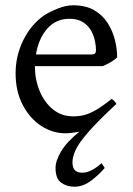

<svg xmlns="http://www.w3.org/2000/svg" viewBox="-20 -489 502 726"><path d="M376 146Q354 172 324 194.5Q294 217 262 217Q232 217 211 201.5Q190 186 190 146Q190 119 211 83.5Q232 48 280 9Q270 11 254.5 13Q239 15 228 15Q178 15 135 -13.5Q92 -42 65.5 -93Q39 -144 39 -212Q39 -278 68 -337Q97 -396 147 -431Q169 -445 199.5 -457Q230 -469 256 -469Q304 -469 336 -450.5Q368 -432 387 -402Q406 -372 414.5 -338Q423 -304 423 -272Q414 -263 399.5 -254.5Q385 -246 369 -239H112V-238Q112 -189 129.5 -146Q147 -103 179.5 -76Q212 -49 257 -49Q277 -49 296.5 -53.5Q316 -58 341 -72Q366 -86 402 -115Q408 -112 413 -106Q418 -100 420 -96Q350 -31 313.5 11Q277 53 265.5 79Q254 105 254 124Q254 146 263.5 155Q273 164 291 164Q324 164 364 128ZM116 -283H324Q336 -283 339.5 -287Q343 -291 343 -301Q343 -314 339 -334Q335 -354 324.5 -373Q314 -392 294 -405Q274 -418 242 -418Q192 -418 159 -381Q126 -344 116 -283Z"/></svg>

Font: ChillKai
Style: Regular
Weight: 400
Designer: ChillType
Foundry: 寒蝉字型
Version: Version 2.000